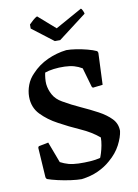

<svg xmlns="http://www.w3.org/2000/svg" viewBox="-94 -914 707 987"><g transform="rotate(-10 259.5 -420.0)"><path d="M251 12Q228 12 195 7.5Q162 3 129 -4.5Q96 -12 74 -20L69 -29L59 -186L63 -193L114 -203L155 -94Q176 -83 197.5 -77Q219 -71 249 -70Q280 -69 310 -71Q340 -73 363 -79Q366 -85 371.5 -102.5Q377 -120 381 -141.5Q385 -163 385 -182Q345 -216 288.5 -241Q232 -266 181 -294Q130 -321 94 -358.5Q58 -396 58 -452Q58 -482 69.5 -512.5Q81 -543 105 -567Q140 -605 188 -627Q236 -649 288 -655Q310 -655 339 -650.5Q368 -646 396.5 -638.5Q425 -631 444 -622L448 -613L441 -447L389 -441L384 -447L355 -548Q335 -560 314 -566Q293 -572 265 -573Q235 -574 207.5 -570.5Q180 -567 161 -560Q158 -546 156.5 -530.5Q155 -515 156 -501Q159 -472 174 -444.5Q189 -417 221 -399Q264 -374 310.5 -353Q357 -332 397 -310.5Q437 -289 462.5 -262.5Q488 -236 488 -198Q484 -166 463.5 -126.5Q443 -87 404 -54Q376 -29 338 -11.5Q300 6 251 12ZM238 -711 127 -796V-817Q137 -827 148 -837Q159 -847 170 -852L259 -774L399 -852Q403 -850 408 -839Q413 -828 413 -823L266 -711Z"/></g></svg>

Font: Labrada Medium
Style: Regular
Weight: 500
Designer: Mercedes Jáuregui
Foundry: Omnibus-Type Team
Version: Version 1.000; ttfautohint (v1.8.4.7-5d5b)